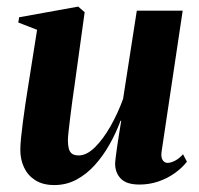

<svg xmlns="http://www.w3.org/2000/svg" viewBox="-20 -534 587 567"><path d="M140.5 12.5Q106.5 12.5 84.2 -1.8Q62 -16 51 -39.5Q40 -63 40 -91.5Q40 -105.5 42.2 -127.8Q44.5 -150 47.8 -175.2Q51 -200.5 54.5 -223.5Q58 -246.5 60.5 -262.5L89.5 -446L34 -467.5L36.5 -483L211 -514.5L230 -498L200 -281Q197 -262 193.8 -237.5Q190.5 -213 187.5 -188.8Q184.5 -164.5 182.5 -146Q180.5 -127.5 180.5 -120Q180.5 -106 183 -95.8Q185.5 -85.5 192.5 -80.2Q199.5 -75 212.5 -75Q236 -75 260.5 -99.2Q285 -123.5 306.8 -162Q328.5 -200.5 343.5 -242L384 -502.5H519.5L457 -85Q455 -69 460.5 -61Q466 -53 474.5 -53Q484.5 -53 497 -59.5Q509.5 -66 520.5 -78.5L532 -56.5Q517.5 -38 495.8 -22.5Q474 -7 447.5 2Q421 11 392 11Q353.5 11 336.8 -6.5Q320 -24 320 -50.5Q320 -56 321.8 -70.2Q323.5 -84.5 326.2 -103.2Q329 -122 332.2 -141.8Q335.5 -161.5 338 -177.5H336Q322.5 -141 303.2 -107Q284 -73 259.5 -46Q235 -19 205.2 -3.2Q175.5 12.5 140.5 12.5Z"/></svg>

Font: Merriweather 144pt
Style: Bold Italic
Weight: 700
Italic angle: -7.8°
Version: Version 2.101